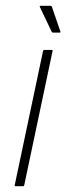

<svg xmlns="http://www.w3.org/2000/svg" viewBox="-20 -645 233 665"><path d="M64 -4Q63 0 60 0H34Q30 0 31 -4L129 -468Q130 -472 134 -472H160Q161 -472 162 -471Q163 -470 162 -468ZM164 -532Q161 -532 159 -535L118 -621Q117 -623 118 -624Q119 -625 120 -625H153Q155 -625 157 -624.5Q159 -624 160 -621L189 -536Q191 -532 186 -532Z"/></svg>

Font: Glory Thin Thin
Style: Italic
Weight: 250
Italic angle: -12°
Version: Version 1.011